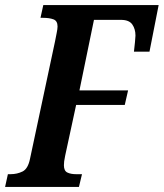

<svg xmlns="http://www.w3.org/2000/svg" viewBox="-39 -734 643 754"><path d="M-19 0 -8 -50H3Q28 -50 49.5 -60.5Q71 -71 79 -111L177 -571Q180 -587 183.5 -604Q187 -621 187 -630Q187 -652 171 -658Q155 -664 130 -664H120L131 -714H584L548 -531H487Q489 -548 491 -568Q493 -588 493 -594Q493 -620 480.5 -638Q468 -656 436 -656H330L273 -379H464L451 -322H260L217 -123Q214 -108 213 -100.5Q212 -93 212 -85Q212 -63 225.5 -56.5Q239 -50 259 -50H283L271 0Z"/></svg>

Font: Noto Serif ExtraCondensed
Style: Bold Italic
Weight: 700
Width: 2
Italic angle: -12°
Designer: Monotype Design Team
Foundry: Monotype Imaging Inc.
Version: Version 2.013; ttfautohint (v1.8.4.7-5d5b)